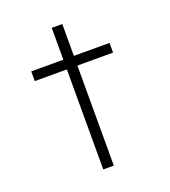

<svg xmlns="http://www.w3.org/2000/svg" viewBox="-125 -763 755 855"><g transform="rotate(-20 252.5 -335.5)"><path d="M218 0V-671H268V0ZM66 -474V-520H437V-474Z"/></g></svg>

Font: Lexend Exa ExtraLight
Style: Regular
Weight: 250
Designer: Bonnie Shaver-Troup, Thomas Jockin
Foundry: Lexend
Version: Version 1.007